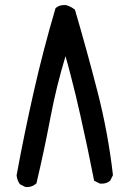

<svg xmlns="http://www.w3.org/2000/svg" viewBox="-20 -749 540 773"><path d="M81.5 3.4 62 -6.3 60.5 -7.3 59.6 -8.3Q48.8 -23.4 46.9 -42.5V-43V-43.9Q78.1 -212.9 116.2 -381.1Q154.3 -549.3 203.1 -714.4L203.6 -716.3L205.1 -717.3Q210.4 -721.7 216.6 -724.4Q222.7 -727.1 229.7 -728Q236.8 -729 244.6 -728.5H245.1H245.6Q265.1 -723.1 279.8 -711.4L281.2 -710.4L282.2 -708.5Q331.1 -541.5 373 -378.4Q415 -214.8 434.6 -45.4V-43.9L434.1 -42.5L424.3 -22.9L423.8 -21.5L422.9 -21Q407.2 -7.8 383.3 -9.8H382.3L381.3 -10.3L361.8 -20L358.9 -21.5L358.4 -24.4Q333 -154.3 303.7 -283.7Q294.9 -323.7 285.2 -363.8Q275.4 -403.8 265.1 -443.8Q254.9 -483.9 243.7 -522.9Q225.6 -462.4 210.4 -401.4Q195.3 -340.3 183.6 -278.3Q158.2 -144 127 -12.2L126.5 -10.3L125 -9.3Q107.4 5.9 83.5 3.9H82.5Z"/></svg>

Font: NaikaiFont
Style: SemiBold
Weight: 600
Version: Version 1.89